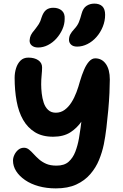

<svg xmlns="http://www.w3.org/2000/svg" viewBox="-20 -1034 679 1063"><path d="M289 9Q238 9 194.5 -3Q151 -15 119 -37Q87 -59 69.5 -86.5Q52 -114 52 -145Q52 -161 60 -177.5Q68 -194 81.5 -205Q95 -216 113 -216Q128 -216 140.5 -206Q153 -196 166 -181.5Q179 -167 196 -152Q213 -137 236 -127Q259 -117 293 -117Q336 -117 360 -138.5Q384 -160 397 -194Q410 -228 417 -267Q421 -290 426 -325.5Q431 -361 435.5 -400.5Q440 -440 443.5 -478Q447 -516 450 -546.5Q453 -577 454 -591L488 -459Q463 -408 435 -366.5Q407 -325 369 -301Q331 -277 274 -277Q214 -277 173.5 -302Q133 -327 108 -370.5Q83 -414 72 -474Q61 -534 61 -603Q61 -631 69 -656.5Q77 -682 93.5 -698.5Q110 -715 137 -715Q171 -715 192 -700.5Q213 -686 213 -661Q213 -642 210.5 -617.5Q208 -593 208 -567Q208 -544 211 -517Q214 -490 222 -465.5Q230 -441 246.5 -425.5Q263 -410 289 -410Q316 -410 337.5 -425.5Q359 -441 375.5 -467Q392 -493 403.5 -524Q415 -555 423 -585Q433 -619 445.5 -648Q458 -677 473.5 -694Q489 -711 507 -711Q544 -711 566 -680Q588 -649 588 -594Q588 -564 586 -520Q584 -476 579.5 -425.5Q575 -375 569 -325.5Q563 -276 555 -236Q546 -192 528.5 -149Q511 -106 480 -70Q449 -34 402.5 -12.5Q356 9 289 9ZM407 -776Q385 -776 373.5 -787Q362 -798 362 -813Q362 -830 369 -843.5Q376 -857 391 -873Q409 -892 417 -912Q425 -932 432 -959Q440 -989 459 -1001.5Q478 -1014 502 -1014Q531 -1014 546.5 -999Q562 -984 562 -952Q562 -918 549 -886Q536 -854 514 -829Q492 -804 464 -790Q436 -776 407 -776ZM191 -771Q169 -771 156 -782Q143 -793 144 -811Q145 -827 151 -839.5Q157 -852 171 -868Q186 -887 195 -901Q204 -915 210 -937Q220 -967 235.5 -979Q251 -991 275 -991Q304 -991 322 -975.5Q340 -960 338 -929Q338 -900 325.5 -872Q313 -844 292.5 -821Q272 -798 245.5 -784.5Q219 -771 191 -771Z"/></svg>

Font: Shantell Sans
Style: Bold
Weight: 700
Designer: Stephen Nixon, Anya Danilova, Shantell Martin
Foundry: Arrow Type
Version: Version 1.011;[c5ecc13dd]